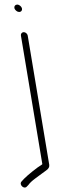

<svg xmlns="http://www.w3.org/2000/svg" viewBox="-20 -623 269 848"><path d="M51.3 -575.8C70.2 -559.6 88.4 -580.9 69.5 -597C51 -612.9 32.1 -592.2 51.3 -575.8ZM72.4 -466 167 102C165.8 103.3 164.7 104.3 163.5 105L145.5 117C111.7 142.3 88.1 163 74.8 179C62.8 193.3 87.1 214.7 98.4 201L105.3 194C111.3 185.3 121.5 175.7 136 165C150.5 154.3 160.5 147 165.8 143L183.6 130C194.4 122.7 199 114.3 197.5 105L102.4 -466C101 -473.9 92.8 -481 84.9 -481C76.9 -481 71 -473.9 72.4 -466Z"/></svg>

Font: MewTooHand
Style: CondLta
Weight: 400
Designer: Mew Too, Robert Jablonski
Version: Version 0.77